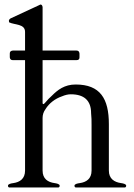

<svg xmlns="http://www.w3.org/2000/svg" viewBox="-20 -823 588 843"><path d="M380 -326C382 -309 382 -292 382 -273V-74C382 -38 359 -23 330 -19C321 -18 307 -15 307 -8C307 -3 309 -1 312 0H529C532 -1 534 -3 534 -8C534 -15 520 -18 512 -19C482 -23 458 -38 458 -74V-278C458 -390 420 -452 312 -452C263 -452 233 -428 208 -403C198 -394 188 -384 179 -373C177 -371 176 -369 174 -368C174 -367 172 -366 170 -366C168 -366 167 -368 167 -371V-559H316C325 -559 329 -563 329 -571V-588C328 -597 324 -601 316 -601H167V-792C166 -799 163 -803 158 -803C157 -803 156 -803 155 -802L151 -800L26 -742C23 -740 22 -738 20 -736C20 -735 19 -733 19 -732C19 -729 20 -726 20 -725C44 -713 90 -719 90 -683V-601H36C27 -600 23 -596 23 -588V-571C24 -563 28 -559 36 -559H90V-74C90 -38 67 -23 38 -19C29 -18 15 -15 15 -8C15 -3 17 -1 20 0H237C240 -1 242 -3 242 -8C242 -15 228 -18 220 -19C190 -23 167 -38 167 -74V-305C167 -319 171 -332 180 -344C195 -369 222 -390 252 -400C266 -406 279 -409 291 -409C349 -409 380 -382 380 -326Z"/></svg>

Font: fbb
Style: Regular
Weight: 400
Designer: David J. Perry, Michael Sharpe
Version: Version 1.045